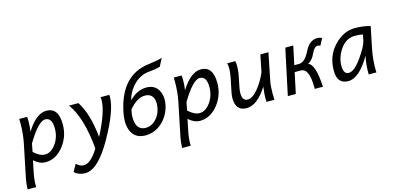

<svg xmlns="http://www.w3.org/2000/svg" viewBox="-84 -1291 4271 2075"><g transform="rotate(-15 2052.0 -253.0)"><path d="M111.8 246.1H16.6V234.9Q16.6 192.4 27.8 131.3Q34.7 94.2 105 -243.7Q126.5 -349.1 126.5 -467.8Q126.5 -483.4 125.5 -512.7H213.4Q215.8 -501.5 215.8 -460.9Q215.8 -399.9 207.5 -348.6Q315.9 -522.9 430.2 -522.9Q565.4 -522.9 565.4 -335.4Q565.4 -197.8 480.7 -92.5Q396 12.7 279.8 12.7Q214.4 12.7 153.3 -43.5L126 89.8Q111.3 162.6 111.3 226.6ZM296.4 -69.3Q364.7 -69.3 418 -143.6Q471.2 -217.8 471.2 -314.5Q471.2 -436 394 -436Q317.9 -436 189.9 -221.7L172.4 -130.9Q238.8 -69.3 296.4 -69.3Z M664.1 238.3Q594.2 238.3 543.9 193.4L589.4 112.8Q629.9 151.4 671.4 151.4Q749.5 151.4 837.4 8.3Q805.7 -347.2 682.6 -512.7H787.6Q882.3 -367.7 909.2 -101.6Q1038.1 -351.1 1038.1 -479.5Q1038.1 -498.5 1034.2 -512.7H1131.8Q1134.3 -505.9 1134.3 -490.2Q1134.3 -340.3 971.4 -51Q808.6 238.3 664.1 238.3Z M1423.3 -65.9Q1485.4 -65.9 1533.9 -113.8Q1582.5 -161.6 1598.1 -234.4Q1604.5 -264.6 1604.5 -290.5Q1604.5 -324.7 1593.3 -351.1Q1569.3 -405.3 1500 -405.3Q1412.6 -405.3 1323.2 -297.4L1318.8 -275.9Q1312 -244.1 1312 -214.4Q1312 -65.9 1423.3 -65.9ZM1399.4 12.2Q1292 12.2 1247.6 -71.8Q1221.2 -122.1 1221.2 -192.4Q1221.2 -240.2 1233.4 -297.9Q1314.5 -685.5 1629.9 -723.1Q1726.1 -734.4 1783.7 -752L1738.3 -664.1Q1680.7 -648.4 1619.6 -644.5Q1499 -636.2 1416 -533.2Q1364.3 -469.7 1346.7 -394Q1433.6 -485.8 1539.1 -485.8Q1630.9 -485.8 1671.4 -415.5Q1698.2 -368.7 1698.2 -310.5Q1698.2 -281.2 1691.4 -249Q1668 -138.2 1587.4 -63Q1506.8 12.2 1399.4 12.2Z M1840.8 246.1H1745.6V234.9Q1745.6 192.4 1756.8 131.3Q1763.7 94.2 1834 -243.7Q1855.5 -349.1 1855.5 -467.8Q1855.5 -483.4 1854.5 -512.7H1942.4Q1944.8 -501.5 1944.8 -460.9Q1944.8 -399.9 1936.5 -348.6Q2044.9 -522.9 2159.2 -522.9Q2294.4 -522.9 2294.4 -335.4Q2294.4 -197.8 2209.7 -92.5Q2125 12.7 2008.8 12.7Q1943.4 12.7 1882.3 -43.5L1855 89.8Q1840.3 162.6 1840.3 226.6ZM2025.4 -69.3Q2093.8 -69.3 2147 -143.6Q2200.2 -217.8 2200.2 -314.5Q2200.2 -436 2123 -436Q2046.9 -436 1918.9 -221.7L1901.4 -130.9Q1967.8 -69.3 2025.4 -69.3Z M2452.1 -512.2H2542.5Q2548.3 -488.3 2548.3 -457.5Q2548.3 -391.6 2526.9 -297.9Q2505.4 -204.1 2505.4 -163.6Q2505.4 -76.2 2566.9 -76.2Q2620.1 -76.2 2682.4 -151.4Q2744.6 -226.6 2784.7 -322.3L2823.2 -512.2H2913.6L2852.1 -207Q2841.3 -153.8 2841.3 -70.3L2842.8 0.5H2754.9Q2752.9 -19.5 2752.9 -39.1Q2752.9 -80.1 2763.7 -167.5Q2651.4 10.7 2530.8 10.7Q2408.7 10.7 2408.7 -134.3Q2408.7 -173.8 2433.8 -285.2Q2459 -396.5 2459 -451.7Q2459 -488.3 2452.1 -512.2Z M3386.2 0H3294.4V-17.6Q3294.4 -231.4 3200.2 -231.4H3131.8L3082.5 0H2993.2L3102.5 -513.2H3191.4L3147.5 -304.7H3200.2Q3266.6 -304.7 3319.8 -414.1Q3373 -523.4 3460.9 -523.4Q3489.7 -523.4 3513.7 -510.7L3474.1 -435.5Q3457.5 -442.9 3445.3 -442.9Q3406.7 -442.9 3376.7 -375Q3346.7 -307.1 3294.9 -279.3Q3372.6 -258.3 3386.2 0Z M3695.8 -71.8Q3756.8 -71.8 3840.6 -189Q3924.3 -306.2 3937 -369.1L3949.7 -433.1Q3916 -441.9 3861.3 -441.9Q3762.7 -441.9 3699.7 -352.3Q3636.7 -262.7 3636.7 -165.5Q3636.7 -71.8 3695.8 -71.8ZM3668.5 12.7Q3543.9 12.7 3543.9 -135.7Q3543.9 -302.7 3649.4 -412.8Q3754.9 -522.9 3880.4 -522.9Q3974.1 -522.9 4054.2 -500L4006.3 -266.1Q3983.4 -153.3 3983.4 -54.2Q3983.4 -21 3983.9 0H3898.4L3897.9 -18.6Q3897.9 -122.1 3918.5 -206.1Q3791.5 12.7 3668.5 12.7Z"/></g></svg>

Font: Cadman
Style: Italic
Weight: 400
Italic angle: -12°
Designer: Paul James MIller
Foundry: High-Logic / Made with FontCreator
Version: Version 2.114;March 28, 2021;FontCreator 13.0.0.2683 64-bit